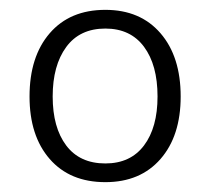

<svg xmlns="http://www.w3.org/2000/svg" viewBox="-20 -746 427 390"><path d="M194 -376Q122 -376 81 -423Q40 -470 40 -550Q40 -631 81 -678.5Q122 -726 194 -726Q265 -726 306 -678.5Q347 -631 347 -550Q347 -470 306 -423Q265 -376 194 -376ZM194 -414Q245 -414 272.5 -450.5Q300 -487 300 -550Q300 -614 272.5 -651Q245 -688 194 -688Q142 -688 114.5 -650.5Q87 -613 87 -550Q87 -487 114.5 -450.5Q142 -414 194 -414Z"/></svg>

Font: Geist ExtLt
Style: Regular
Weight: 400
Designer: Basement.studio, Andrés Briganti, Mateo Zaragoza
Foundry: Basement.studio, Vercel, Andrés Briganti, Guido Ferreyra, Mateo Zaragoza
Version: Version 1.401